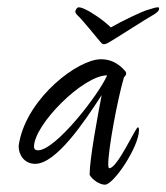

<svg xmlns="http://www.w3.org/2000/svg" viewBox="-20 -545 455 525"><path d="M412 -525C407 -525 399 -523 387 -519C376 -516 360 -509 339 -499C318 -489 299 -479 283 -470C264 -489 230 -512 214 -519C206 -523 200 -525 195 -525C192 -525 189 -522 187 -517C186 -516 186 -515 186 -514C186 -510 188 -507 192 -503C200 -497 249 -437 254 -431C255 -430 259 -424 264 -424C269 -424 276 -428 281 -431C292 -437 382 -495 397 -503C406 -508 412 -513 414 -517C415 -519 415 -521 415 -522C415 -524 414 -525 412 -525ZM267 -40C291 -40 360 -144 360 -189C360 -194 359 -197 357 -197C351 -197 301 -85 279 -85C277 -85 276 -89 276 -96C276 -138 301 -272 319 -334C323 -337 325 -341 325 -344C325 -347 324 -349 322 -351C302 -374 280 -383 256 -383C193 -383 57 -279 33 -158C32 -153 31 -148 31 -145C31 -120 48 -97 76 -97C133 -97 209 -209 258 -285C247 -228 225 -110 225 -67C232 -54 252 -40 267 -40ZM84 -134C77 -134 73 -137 73 -144C73 -204 207 -339 273 -339C250 -286 132 -134 84 -134Z"/></svg>

Font: Comforter
Style: Regular
Weight: 400
Designer: Robert E. Leuschke
Foundry: Robert E. Leuschke
Version: Version 1.013; ttfautohint (v1.8.3)